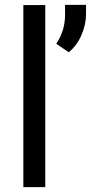

<svg xmlns="http://www.w3.org/2000/svg" viewBox="-20 -771 374 791"><path d="M166.5 0H76.2V-750H166.5ZM263.2 -555.7 211.9 -590.8Q247.1 -644 248 -706.1V-751H334.5V-713.9Q334.5 -669.4 315.2 -625.7Q295.9 -582 263.2 -555.7Z"/></svg>

Font: Roboto-ThirdPerson-AD3FC
Style: ThirdPerson-AD3FC
Weight: 400
Designer: Google
Version: Version 2.137; 2017